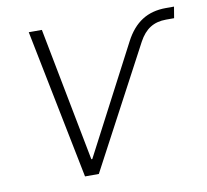

<svg xmlns="http://www.w3.org/2000/svg" viewBox="-65 -611 735 682"><g transform="rotate(-10 302.0 -269.5)"><path d="M188.5 0 80.6 -539.1H127.9L221.2 -56.2H224.6L428.2 -445.8Q453.1 -493.2 489 -516.1Q524.9 -539.1 575.2 -539.1H604.5L597.7 -498.5H568.4Q535.2 -498.5 511.2 -483.4Q487.3 -468.3 470.2 -436.5L238.3 0Z"/></g></svg>

Font: Inter 18pt ExtraLight
Style: Italic
Weight: 250
Italic angle: -9.3988°
Designer: Rasmus Andersson
Foundry: rsms
Version: Version 4.001;git-66647c0bb